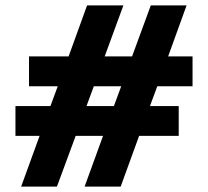

<svg xmlns="http://www.w3.org/2000/svg" viewBox="-20 -690 766 708"><path d="M87 -482V-372H193L166 -299H37V-189H126L58 -2H190L259 -189H360L292 -2H425L493 -189H639V-299H533L560 -372H690V-482H600L668 -670H536L467 -482H366L435 -670H301L233 -482ZM299 -299 326 -372H427L400 -299Z"/></svg>

Font: LT Wave Bold
Style: Regular
Weight: 700
Designer: Daniel Lyons
Version: Version 2.5 (Glyphs App)